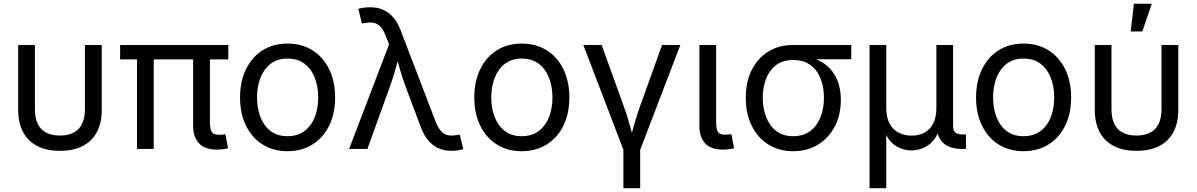

<svg xmlns="http://www.w3.org/2000/svg" viewBox="-20 -775 6226 999"><path d="M291.5 9.8Q222.7 9.8 174.1 -15.1Q125.5 -40 100.1 -87.6Q74.7 -135.3 74.7 -202.6V-541H161.6V-207Q161.6 -161.6 176 -131.1Q190.4 -100.6 219.5 -85.2Q248.5 -69.8 291.5 -69.8Q335 -69.8 363.8 -85.2Q392.6 -100.6 407.2 -131.1Q421.9 -161.6 421.9 -207V-541H509.3V-202.6Q509.3 -135.3 483.9 -87.6Q458.5 -40 409.9 -15.1Q361.3 9.8 291.5 9.8Z M1108.9 3.4Q1046.4 3.4 1015.6 -29.1Q984.9 -61.5 984.9 -120.1V-514.2H1072.3V-140.1Q1072.3 -103.5 1081.8 -88.6Q1091.3 -73.7 1119.6 -73.7Q1132.3 -73.7 1139.2 -74.5Q1146 -75.2 1152.3 -77.1L1167 -3.4Q1156.7 -1 1141.6 1.2Q1126.5 3.4 1108.9 3.4ZM692.9 0V-514.2H779.8V0ZM605 -465.8V-541H1168V-465.8Z M1475.6 11.7Q1401.9 11.7 1346.4 -23.2Q1291 -58.1 1260 -121.1Q1229 -184.1 1229 -267.6Q1229 -351.6 1260 -415Q1291 -478.5 1346.4 -513.4Q1401.9 -548.3 1475.6 -548.3Q1549.8 -548.3 1605.7 -513.4Q1661.6 -478.5 1692.6 -415Q1723.6 -351.6 1723.6 -267.6Q1723.6 -184.1 1692.6 -121.1Q1661.6 -58.1 1605.7 -23.2Q1549.8 11.7 1475.6 11.7ZM1475.6 -66.4Q1529.8 -66.4 1565.4 -94Q1601.1 -121.6 1618.4 -167.2Q1635.7 -212.9 1635.7 -267.6Q1635.7 -322.3 1618.4 -368.4Q1601.1 -414.6 1565.4 -442.4Q1529.8 -470.2 1475.6 -470.2Q1422.4 -470.2 1387.2 -442.4Q1352.1 -414.6 1334.7 -368.7Q1317.4 -322.8 1317.4 -267.6Q1317.4 -212.9 1334.7 -167.2Q1352.1 -121.6 1387 -94Q1421.9 -66.4 1475.6 -66.4Z M1796.4 0 2004.4 -543.9 1989.7 -582Q1976.1 -618.2 1960.2 -635.3Q1944.3 -652.3 1924.6 -656.2Q1904.8 -660.2 1878.9 -654.8L1862.8 -653.3L1844.2 -729Q1853 -731.9 1870.4 -734.6Q1887.7 -737.3 1906.2 -737.3Q1943.4 -737.3 1973.4 -724.1Q2003.4 -710.9 2026.9 -683.8Q2050.3 -656.7 2065.9 -613.8L2245.1 -146Q2258.8 -110.4 2274.7 -93Q2290.5 -75.7 2310.5 -71.5Q2330.6 -67.4 2356 -72.3L2372.1 -74.2L2390.6 1Q2381.8 3.9 2365.2 6.8Q2348.6 9.8 2328.6 9.8Q2292 9.8 2262 -3.4Q2231.9 -16.6 2208.7 -43.7Q2185.5 -70.8 2169.4 -113.8L2092.3 -319.3Q2073.7 -369.1 2060.8 -415.3Q2047.9 -461.4 2033.7 -508.3H2064Q2050.3 -462.9 2037.6 -415.3Q2024.9 -367.7 2006.8 -319.3L1891.6 0Z M2694.3 11.7Q2620.6 11.7 2565.2 -23.2Q2509.8 -58.1 2478.8 -121.1Q2447.8 -184.1 2447.8 -267.6Q2447.8 -351.6 2478.8 -415Q2509.8 -478.5 2565.2 -513.4Q2620.6 -548.3 2694.3 -548.3Q2768.6 -548.3 2824.5 -513.4Q2880.4 -478.5 2911.4 -415Q2942.4 -351.6 2942.4 -267.6Q2942.4 -184.1 2911.4 -121.1Q2880.4 -58.1 2824.5 -23.2Q2768.6 11.7 2694.3 11.7ZM2694.3 -66.4Q2748.5 -66.4 2784.2 -94Q2819.8 -121.6 2837.2 -167.2Q2854.5 -212.9 2854.5 -267.6Q2854.5 -322.3 2837.2 -368.4Q2819.8 -414.6 2784.2 -442.4Q2748.5 -470.2 2694.3 -470.2Q2641.1 -470.2 2606 -442.4Q2570.8 -414.6 2553.5 -368.7Q2536.1 -322.8 2536.1 -267.6Q2536.1 -212.9 2553.5 -167.2Q2570.8 -121.6 2605.7 -94Q2640.6 -66.4 2694.3 -66.4Z M3225.6 9.3 3015.1 -541H3110.4L3225.6 -221.7Q3243.7 -173.3 3256.3 -125.5Q3269 -77.6 3283.2 -32.7H3252.9Q3266.6 -77.6 3279.5 -125.5Q3292.5 -173.3 3310.1 -221.7L3424.8 -541H3520L3309.1 9.3ZM3223.6 204.1V-3.9H3311V204.1Z M3743.2 3.4Q3679.7 3.4 3649.4 -28.6Q3619.1 -60.5 3619.1 -120.1V-541H3706.1V-140.1Q3706.1 -103 3715.3 -88.6Q3724.6 -74.2 3752.4 -74.2Q3765.1 -74.2 3772.2 -75Q3779.3 -75.7 3785.2 -77.1L3799.8 -3.4Q3789.1 -1 3773.9 1.2Q3758.8 3.4 3743.2 3.4Z M4106.9 11.7Q4033.2 11.7 3977.5 -23.4Q3921.9 -58.6 3891.1 -121.3Q3860.4 -184.1 3860.4 -266.6Q3860.4 -349.6 3891.4 -411.1Q3922.4 -472.7 3977.8 -506.8Q4033.2 -541 4106.9 -541H4409.2V-466.8H4178.7L4106.9 -462.9Q4053.7 -462.9 4018.6 -436.5Q3983.4 -410.2 3966.1 -365.7Q3948.7 -321.3 3948.7 -266.6Q3948.7 -212.4 3966.1 -166.7Q3983.4 -121.1 4018.3 -93.8Q4053.2 -66.4 4106.9 -66.4Q4161.1 -66.4 4196.8 -94Q4232.4 -121.6 4249.8 -167Q4267.1 -212.4 4267.1 -266.6Q4267.1 -321.3 4249.8 -365.7Q4232.4 -410.2 4196.8 -436.5Q4161.1 -462.9 4106.9 -462.9V-488.3Q4161.6 -488.3 4207 -473.9Q4252.4 -459.5 4285.4 -430.7Q4318.4 -401.9 4336.7 -357.9Q4355 -314 4355 -255.4Q4355 -178.2 4324 -117.9Q4293 -57.6 4237.1 -22.9Q4181.2 11.7 4106.9 11.7Z M4504.4 204.1V-541H4591.3V-214.8Q4591.3 -163.6 4608.9 -131.3Q4626.5 -99.1 4656.5 -84.2Q4686.5 -69.3 4723.1 -69.3Q4760.7 -69.3 4789.6 -84.5Q4818.4 -99.6 4835.2 -131.6Q4852.1 -163.6 4852.1 -214.8V-541H4939V-123Q4939 -96.2 4950.7 -85.7Q4962.4 -75.2 4991.7 -75.2H5005.9V0H4989.3Q4921.4 0 4887.7 -31.2Q4854 -62.5 4854 -122.1V-171.4H4874.5Q4874.5 -117.2 4859.4 -82.3Q4844.2 -47.4 4820.6 -27.8Q4796.9 -8.3 4770.8 -0.2Q4744.6 7.8 4722.7 7.8Q4700.7 7.8 4674.6 -0.2Q4648.4 -8.3 4625.2 -27.8Q4602.1 -47.4 4586.9 -82.3Q4571.8 -117.2 4571.8 -171.4H4591.3V204.1Z M5305.2 11.7Q5231.4 11.7 5176 -23.2Q5120.6 -58.1 5089.6 -121.1Q5058.6 -184.1 5058.6 -267.6Q5058.6 -351.6 5089.6 -415Q5120.6 -478.5 5176 -513.4Q5231.4 -548.3 5305.2 -548.3Q5379.4 -548.3 5435.3 -513.4Q5491.2 -478.5 5522.2 -415Q5553.2 -351.6 5553.2 -267.6Q5553.2 -184.1 5522.2 -121.1Q5491.2 -58.1 5435.3 -23.2Q5379.4 11.7 5305.2 11.7ZM5305.2 -66.4Q5359.4 -66.4 5395 -94Q5430.7 -121.6 5448 -167.2Q5465.3 -212.9 5465.3 -267.6Q5465.3 -322.3 5448 -368.4Q5430.7 -414.6 5395 -442.4Q5359.4 -470.2 5305.2 -470.2Q5252 -470.2 5216.8 -442.4Q5181.6 -414.6 5164.3 -368.7Q5147 -322.8 5147 -267.6Q5147 -212.9 5164.3 -167.2Q5181.6 -121.6 5216.6 -94Q5251.5 -66.4 5305.2 -66.4Z M5893.1 9.8Q5824.2 9.8 5775.6 -15.1Q5727.1 -40 5701.7 -87.6Q5676.3 -135.3 5676.3 -202.6V-541H5763.2V-207Q5763.2 -161.6 5777.6 -131.1Q5792 -100.6 5821 -85.2Q5850.1 -69.8 5893.1 -69.8Q5936.5 -69.8 5965.3 -85.2Q5994.1 -100.6 6008.8 -131.1Q6023.4 -161.6 6023.4 -207V-541H6110.8V-202.6Q6110.8 -135.3 6085.4 -87.6Q6060.1 -40 6011.5 -15.1Q5962.9 9.8 5893.1 9.8ZM5863.3 -611.3 5879.9 -755.4H5972.7L5923.8 -611.3Z"/></svg>

Font: Inter 17pt
Style: Regular
Weight: 400
Version: Version 4.001;git-66647c0bb